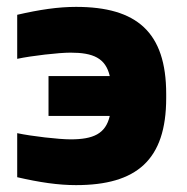

<svg xmlns="http://www.w3.org/2000/svg" viewBox="-20 -529 543 558"><path d="M463 -244V-256C463 -436 377 -509 201 -509C149 -509 95 -501 30 -486V-358C72 -367 151 -376 185 -376C251 -376 287 -360 299 -308H121V-192H299C287 -140 251 -124 185 -124C151 -124 72 -133 30 -142V-14C95 1 149 9 201 9C377 9 463 -64 463 -244Z"/></svg>

Font: LT Wave Alt Black
Style: Regular
Weight: 900
Designer: Daniel Lyons
Version: Version 2.5 (Glyphs App)